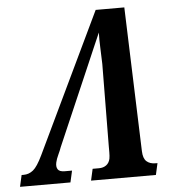

<svg xmlns="http://www.w3.org/2000/svg" viewBox="-80 -761 714 808"><g transform="rotate(-5 277.5 -357.0)"><path d="M-28 0 -17 -49H-8Q14 -49 32 -63.5Q50 -78 72 -124L354 -714H475L496 -105Q497 -74 511 -61.5Q525 -49 549 -49H557L546 0H272L283 -49H310Q328 -49 340.5 -58Q353 -67 357 -85Q359 -96 359 -112Q359 -128 359 -139L362 -485Q361 -522 359.5 -555Q358 -588 359 -618Q346 -588 332 -556Q318 -524 304 -491L157 -151Q153 -139 144.5 -121Q136 -103 133 -89Q129 -71 136 -60Q143 -49 165 -49H196L185 0Z"/></g></svg>

Font: Noto Serif ExtraCondensed
Style: Bold Italic
Weight: 700
Width: 2
Italic angle: -12°
Designer: Monotype Design Team
Foundry: Monotype Imaging Inc.
Version: Version 2.013; ttfautohint (v1.8.4.7-5d5b)